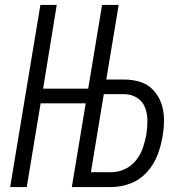

<svg xmlns="http://www.w3.org/2000/svg" viewBox="-20 -755 760 775"><path d="M21 0H88L144 -338H326L270 0H430Q468 0 506.5 -14.5Q545 -29 573 -60Q601 -91 615.5 -128.5Q630 -166 636 -204Q642 -238 642 -272Q642 -306 631.5 -336.5Q621 -367 599.5 -390.5Q578 -414 547 -424Q516 -434 482 -434H409L459 -735H392L336 -397H154L209 -735H143ZM430 -60H347L399 -375H481Q509 -375 532 -361Q555 -347 565 -322Q575 -297 575 -269Q575 -241 571 -213Q566 -186 557 -159Q548 -132 529.5 -108.5Q511 -85 484 -72.5Q457 -60 430 -60Z"/></svg>

Font: Iosevka Sparkle Light
Style: Italic
Weight: 300
Italic angle: -9°
Designer: Belleve Invis
Foundry: Belleve Invis
Version: Version 4.5.0; ttfautohint (v1.8.3)